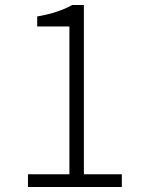

<svg xmlns="http://www.w3.org/2000/svg" viewBox="-20 -749 575 769"><path d="M92 0V-51H258V-643H129V-683Q174 -691 208.5 -702.5Q243 -714 269 -729H316V-51H468V0Z"/></svg>

Font: Noto Sans TC Thin Light
Style: Regular
Weight: 300
Version: Version 2.004-H2;hotconv 1.0.118;makeotfexe 2.5.65603